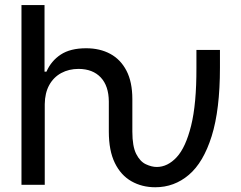

<svg xmlns="http://www.w3.org/2000/svg" viewBox="-20 -748 977 777"><path d="M66.9 0V-727.5H160.2V-458H168Q187 -501.5 225.8 -527.1Q264.6 -552.7 328.6 -552.7Q384.3 -552.7 426.3 -530Q468.3 -507.3 491.9 -461.7Q515.6 -416 515.6 -346.7V-272.5H420.4V-337.4Q419.9 -400.4 387.7 -434.6Q355.5 -468.8 298.3 -469.2Q258.8 -469.2 227.8 -452.4Q196.8 -435.5 179.2 -403.6Q161.6 -371.6 161.1 -326.2V0ZM608.4 9.8Q554.7 9.8 512 -14.4Q469.2 -38.6 444.8 -88.4Q420.4 -138.2 420.4 -215.3V-272.5H515.6V-215.3Q515.6 -155.8 531.2 -125Q546.9 -94.2 570.3 -83.3Q593.8 -72.3 614.3 -72.3Q658.2 -72.3 694.8 -111.6Q731.4 -150.9 753.4 -239.3Q775.4 -327.6 774.9 -474.1V-545.9H870.1V-474.1Q870.1 -304.2 836.7 -197.3Q803.2 -90.3 744.1 -40.3Q685.1 9.8 608.4 9.8Z"/></svg>

Font: Inter Cardless Tabular
Style: Regular
Weight: 400
Designer: Rasmus Andersson
Foundry: rsms
Version: Version 4.000;git-4fc901f